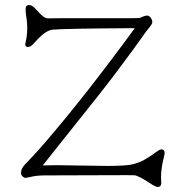

<svg xmlns="http://www.w3.org/2000/svg" viewBox="-20 -741 678 754"><path d="M62.5 -62Q62.5 -78.6 76.9 -93.8Q91.3 -108.9 109.6 -128.4Q127.9 -147.9 155.8 -180.2Q313 -361.8 509.3 -630.4Q232.4 -628.9 186 -624.5Q158.2 -621.1 121.1 -579.6Q105 -561.5 99.9 -559.1Q94.7 -556.6 89.8 -556.6Q76.2 -556.6 80.1 -572.3Q91.8 -623 83.5 -672.9Q80.6 -690.9 80.6 -706.1Q80.6 -721.2 94.2 -721.2Q104.5 -721.2 115 -710.7Q125.5 -700.2 131.8 -693.1Q138.2 -686 144.5 -680.7Q157.2 -668.5 169.7 -668.9Q182.1 -669.4 210 -669.4Q296.4 -669.4 382.8 -669.4Q525.9 -668.9 529.1 -670.7Q532.2 -672.4 537.1 -674.3Q557.1 -682.6 563.5 -678.7Q569.8 -674.8 572.3 -670.9Q582 -656.7 575.7 -646.2Q569.3 -635.7 563.7 -629.6Q558.1 -623.5 543.5 -602.8Q528.8 -582 503.4 -546.9Q431.2 -447.8 365.7 -365.2L196.3 -152.3Q166.5 -115.2 147.9 -91.3Q175.3 -92.3 204.1 -92.3L399.9 -89.4Q478.5 -89.4 503.9 -96.4Q529.3 -103.5 546.4 -113.3Q563.5 -123 576.4 -132.1Q589.4 -141.1 598.6 -147.7Q607.9 -154.3 613.8 -154.3Q631.8 -154.3 624 -125.5Q612.3 -80.1 612.3 -44.4L613.3 -23.4Q613.3 -6.8 599.6 -6.8Q590.3 -6.8 567.4 -22.5Q523.4 -51.3 507.8 -52.7L477.5 -53.2Q205.6 -51.8 166.7 -52.2Q127.9 -52.7 106.4 -47.6Q85 -42.5 79.8 -42.5Q74.7 -42.5 68.6 -48.1Q62.5 -53.7 62.5 -62Z"/></svg>

Font: Snowburst One
Style: Regular
Weight: 400
Designer: Annet Stirling
Foundry: Annet Stirling
Version: Version 1.001